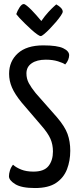

<svg xmlns="http://www.w3.org/2000/svg" viewBox="-20 -939 398 969"><path d="M156.5 10Q88.5 10 56.8 -9.6Q25.2 -29.2 25.2 -49.6Q25.2 -62.4 30.1 -78.5Q35 -94.7 45.6 -107.7Q61.6 -93.3 87.3 -83.1Q113 -72.9 148.8 -72.9Q202.5 -72.9 224.8 -101.2Q247.2 -129.4 247.2 -174.6Q247.2 -209.4 234.7 -238.2Q222.2 -267 188.8 -305.3L88.6 -422.3Q54.6 -464.1 40.3 -497.6Q25.9 -531 25.9 -566.5Q25.9 -629.9 70.2 -670Q114.5 -710 198.3 -710Q269.4 -710 299.2 -695.5Q329 -681.1 329 -660.3Q329 -649.9 324.2 -637.4Q319.5 -625 309 -613.6Q299.2 -621.3 272.6 -629.5Q246.1 -637.8 211.1 -637.8Q166.3 -637.8 139.9 -619.6Q113.4 -601.5 113.4 -568.8Q113.4 -541.6 125.6 -519.1Q137.8 -496.6 159.6 -469.6L267.9 -346.6Q307.1 -300.9 320.9 -262.9Q334.6 -224.8 334.6 -178.3Q334.6 -127.6 318.1 -84.7Q301.5 -41.8 263.1 -15.9Q224.6 10 156.5 10ZM185.8 -756.9Q179.8 -756.9 167 -766.1Q154.1 -775.3 138 -789.9Q122 -804.5 106 -820.1Q89.9 -835.6 78.3 -848.4Q66.6 -861.2 62.1 -867.7Q67.3 -883.9 78.4 -901.2Q89.6 -918.6 99.8 -918.6Q105.1 -918.6 115.6 -910Q126.1 -901.5 138.7 -888.9Q151.3 -876.3 162.6 -863.2Q173.8 -850.1 181.2 -841.6Q188.6 -833 188.6 -833Q207 -859.7 224.4 -878.4Q241.7 -897.1 252.8 -906.9Q263.9 -916.8 263.9 -916.8Q278.6 -908.9 287.6 -899.3Q296.6 -889.6 296.6 -880.1Q296.6 -874.2 287 -859.9Q277.3 -845.6 262.5 -828.1Q247.6 -810.6 231.8 -794.3Q216 -777.9 203.3 -767.4Q190.7 -756.9 185.8 -756.9Z"/></svg>

Font: Yanone Kaffeesatz ExtraLight
Style: Regular
Weight: 200
Designer: Yanone (Cyrillic: Daniel Pouzeot, Huerta Tipografica, and Cyreal)
Foundry: Yanone
Version: Version 2.003